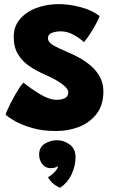

<svg xmlns="http://www.w3.org/2000/svg" viewBox="-20 -582 534 910"><path d="M245.5 39Q182.5 39 133 24.8Q83.5 10.5 51 -8Q18.5 -26.5 6.5 -39Q9.5 -49 19 -69.5Q28.5 -90 41.5 -114.2Q54.5 -138.5 67.8 -159.2Q81 -180 91 -190.5Q128 -160.5 171.2 -134.8Q214.5 -109 249 -109Q272.5 -109 288 -117Q303.5 -125 303.5 -144Q303.5 -158 286.8 -173.2Q270 -188.5 244.8 -202.8Q219.5 -217 193.5 -228Q154.5 -245 120.8 -267.5Q87 -290 66 -323.8Q45 -357.5 45 -407Q45 -457.5 75.2 -492.2Q105.5 -527 154.2 -544.8Q203 -562.5 257.5 -562.5Q307.5 -562.5 361.8 -548.2Q416 -534 452 -506Q449 -496 438 -474.5Q427 -453 411.2 -428Q395.5 -403 378 -382Q359 -400.5 329 -417Q299 -433.5 267.5 -433.5Q246.5 -433.5 227 -426.8Q207.5 -420 207.5 -401Q207.5 -382 230.8 -368.2Q254 -354.5 298.5 -336Q324.5 -325 354.2 -309Q384 -293 410.2 -270.5Q436.5 -248 453.2 -217.8Q470 -187.5 470 -148.5Q470 -85 438.8 -43.5Q407.5 -2 356.5 18.5Q305.5 39 245.5 39ZM265 308Q258 306 239.2 293.8Q220.5 281.5 207.5 257.5Q216 254 226.8 244.8Q237.5 235.5 245.8 225.2Q254 215 254 209Q254 206.5 253.5 205.5Q248.5 209.5 240.8 212.2Q233 215 219.5 215Q194.5 215 180 195.2Q165.5 175.5 165.5 151.5Q165.5 115 192.8 98.8Q220 82.5 250.5 82.5Q282.5 82.5 310.2 102.8Q338 123 338 163.5Q338 203.5 319.8 243.2Q301.5 283 265 308Z"/></svg>

Font: Grandstander ExtraBold
Style: Regular
Weight: 800
Designer: Tyler Finck
Foundry: Etcetera Type Co
Version: Version 1.200; ttfautohint (v1.8.3)